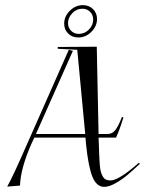

<svg xmlns="http://www.w3.org/2000/svg" viewBox="-20 -723 565 748"><path d="M245 -633Q245 -615 257 -603Q269 -591 287 -591Q310 -591 326.5 -608Q343 -625 343 -647Q343 -665 331 -677Q319 -689 301 -689Q278 -689 261.5 -671.5Q245 -654 245 -633ZM303 -703Q327 -703 342.5 -687.5Q358 -672 358 -649Q358 -621 336 -599Q314 -577 285 -577Q261 -577 245.5 -592.5Q230 -608 230 -631Q230 -659 252 -681Q274 -703 303 -703ZM58 0 8 4Q29 -32 86 -163L248 -529L264 -525L120 -201H312L281 -529L205 -533V-540L357 -541L364 -201H399Q417 -201 429 -216Q441 -231 455 -267L461 -266Q445 -214 432 -187H364L365 -164Q366 -134 366.5 -119Q367 -104 368.5 -84Q370 -64 372.5 -55Q375 -46 380 -36.5Q385 -27 392.5 -23.5Q400 -20 410 -20Q443 -20 521 -89L525 -85Q495 -57 475.5 -40.5Q456 -24 430.5 -9.5Q405 5 386 5Q356 5 340 -34.5Q324 -74 315 -163L313 -187H114L103 -164Q60 -67 58 0Z"/></svg>

Font: Kleymissky
Style: Regular
Weight: 500
Italic angle: -8°
Designer: gluk
Foundry: gluk
Version: Version 0.283